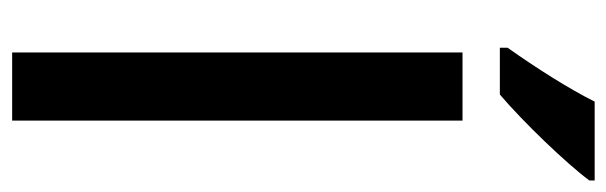

<svg xmlns="http://www.w3.org/2000/svg" viewBox="-370 -654 1023 324"><g transform="rotate(90 142.0 -491.5)"><path d="M284 -974V-983H151C129 -939 94 -884 60 -836V-823H139C185 -862 256 -936 284 -974ZM183 0V-760H68V0Z"/></g></svg>

Font: Noto Sans Gurmukhi UI Condensed SemiBold
Style: Regular
Weight: 600
Width: 3
Designer: Jelle Bosma - Monotype Design Team
Foundry: Monotype Imaging Inc.
Version: Version 2.004